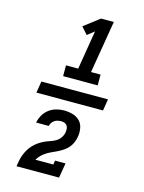

<svg xmlns="http://www.w3.org/2000/svg" viewBox="-146 -933 892 1186"><g transform="rotate(15 300.0 -340.0)"><path d="M507 -303H81L93 -377H519ZM214 -444V-513H292L333 -762L289 -727L249 -772L348 -848H430L374 -513H435V-444ZM79 168 80 167Q83 149 86.5 130.5Q90 112 97 93.5Q104 75 114 58Q124 41 138 26Q152 11 168.5 -0.5Q185 -12 202.5 -20.5Q220 -29 239 -35Q258 -41 275.5 -51Q293 -61 304.5 -78Q316 -95 319 -114Q319 -115 319 -115.5Q319 -116 319 -117Q321 -128 319.5 -138.5Q318 -149 312 -157Q306 -165 296 -168.5Q286 -172 275 -172Q264 -172 253 -169.5Q242 -167 232.5 -160.5Q223 -154 216.5 -144.5Q210 -135 208 -124H127Q132 -149 145 -172Q158 -195 179 -211Q200 -227 225 -234Q250 -241 275 -241Q303 -241 330 -233.5Q357 -226 375.5 -207.5Q394 -189 399 -161Q404 -133 399 -105Q396 -87 388.5 -69Q381 -51 368.5 -36Q356 -21 340 -10Q324 1 306.5 10Q289 19 271.5 26.5Q254 34 237 44.5Q220 55 206 68.5Q192 82 182 99H297L301 73H368L352 168Z"/></g></svg>

Font: Iosevka Etoile Oblique
Style: Bold
Weight: 700
Italic angle: -9°
Designer: Belleve Invis
Foundry: Belleve Invis
Version: Version 15.5.2; ttfautohint (v1.8.4)